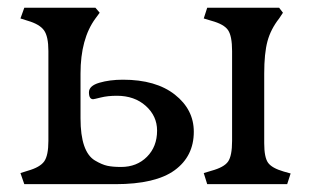

<svg xmlns="http://www.w3.org/2000/svg" viewBox="-20 -470 802 490"><path d="M712.9 0 721.7 -27.3 704.1 -32.2Q673.8 -41 664.1 -54.7Q654.3 -68.4 654.3 -104.5V-282.2Q654.3 -334 662.6 -364.7Q670.9 -395.5 692.4 -422.9L702.1 -437.5L692.4 -450.2H508.8L500 -422.9L519.5 -417Q551.8 -408.2 562 -393.1Q572.3 -377.9 572.3 -339.8V-110.4Q572.3 -72.3 562 -57.6Q551.8 -43 519.5 -34.2L500 -28.3L508.8 0ZM274.4 0Q377 0 425.8 -35.6Q474.6 -71.3 474.6 -133.8Q474.6 -190.4 426.3 -228.5Q377.9 -266.6 293.9 -266.6Q259.8 -266.6 233.4 -258.8Q207 -251 207 -234.4Q207 -216.8 217.8 -216.8Q219.7 -216.8 237.3 -221.2Q254.9 -225.6 278.3 -225.6Q323.2 -225.6 352.1 -199.7Q380.9 -173.8 380.9 -136.7Q380.9 -95.7 355 -69.8Q329.1 -43.9 289.1 -43.9Q267.6 -43.9 253.9 -46.9Q240.2 -49.8 222.2 -60.5Q204.1 -71.3 194.8 -98.1Q185.5 -125 185.5 -168V-282.2Q185.5 -371.1 223.6 -422.9L234.4 -437.5L223.6 -450.2H42L32.2 -422.9L50.8 -417Q81.1 -408.2 92.3 -392.6Q103.5 -377 103.5 -339.8V-110.4Q103.5 -73.2 92.8 -58.1Q82 -43 50.8 -34.2L32.2 -28.3L42 0Z"/></svg>

Font: Kurale
Style: Regular
Weight: 400
Version: 1.0; ttfautohint (v1.3)